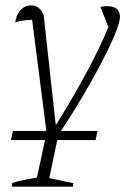

<svg xmlns="http://www.w3.org/2000/svg" viewBox="-20 -503 468 717"><path d="M190 -38Q322 -250 385 -402L355 -477Q360 -478 364.5 -479Q369 -480 379 -480Q428 -480 428 -440Q428 -424 415 -389.5Q402 -355 379 -308.5Q356 -262 326.5 -209Q297 -156 264 -102Q231 -48 198 0L164 162L254 181L252 194H24L26 180Q49 173 72 168.5Q95 164 118 160L154 -7L100 -429Q61 -428 37 -419Q40 -447 56.5 -465Q73 -483 96 -483Q128 -483 143 -447L188 -38ZM28 -14H344L337 20H21Z"/></svg>

Font: Piazzolla ExtraLight
Style: Italic
Weight: 200
Italic angle: -11.3°
Designer: Juan Pablo del Peral
Foundry: Huerta Tipografica
Version: Version 1.330